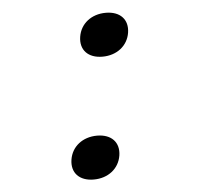

<svg xmlns="http://www.w3.org/2000/svg" viewBox="-45 -607 691 663"><g transform="rotate(-5 300.0 -275.0)"><path d="M321 -410C371 -410 409 -440 416 -485C423 -530 395 -560 345 -560C295 -560 257 -530 250 -485C243 -440 271 -410 321 -410ZM254 10C304 10 342 -20 349 -65C356 -110 328 -140 278 -140C228 -140 190 -110 183 -65C176 -20 204 10 254 10Z"/></g></svg>

Font: JetBrains Mono
Style: Italic
Weight: 400
Italic angle: -9°
Monospace: yes
Designer: Philipp Nurullin, Konstantin Bulenkov
Foundry: JetBrains
Version: Version 2.305